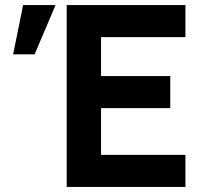

<svg xmlns="http://www.w3.org/2000/svg" viewBox="-20 -740 804 760"><path d="M714 0H244V-720H714V-593H380V-439H654V-312H380V-127H714ZM200 -720H71.5L32 -525H117Z"/></svg>

Font: Hauora ExtraBold
Style: Regular
Weight: 800
Designer: Wayne Shih
Foundry: WCYS
Version: Version 1.001